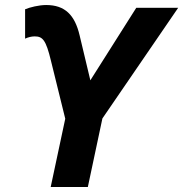

<svg xmlns="http://www.w3.org/2000/svg" viewBox="-20 -745 730 765"><path d="M330 0 388 -273 690 -714H523L340 -425L297 -605C278 -685 239 -725 164 -725C135 -725 99 -716 80 -708V-591C93 -597 106 -600 118 -600C150 -600 163 -586 183 -503L240 -272L182 0Z"/></svg>

Font: BC Sans
Style: Bold Italic
Weight: 700
Italic angle: -12°
Designer: Monotype Design Team
Province of B.C.
Foundry: Monotype Imaging Inc.
Version: Version 2.000;GOOG;noto-source:20170915:90ef993387c0